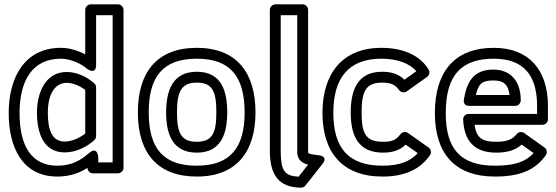

<svg xmlns="http://www.w3.org/2000/svg" viewBox="-20 -772 2558 883"><path d="M260 -502C305.1 -502 355.9 -477.9 380.1 -455.6C380.1 -455.6 422 -424.5 422 -474V-702H498V-25H432V-50C432 -50 428.2 -101.1 390.7 -69C350.6 -34.6 310.2 -10 244 -10C121.4 -10 70 -104.9 70 -252C70 -403.1 130.2 -502 260 -502ZM260 -552C92.4 -552 20 -414.6 20 -252C20 -96.4 81.5 40 244 40C301 40 345.4 23.6 381.9 0.2C383 13.4 392.7 25 407 25H523C533.7 25 548 15.1 548 0V-727C548 -737.7 538.1 -752 523 -752H397C386.3 -752 372 -742.1 372 -727V-521.7C341.3 -538.3 300.6 -552 260 -552ZM278 -71C333.6 -71 384.4 -100.7 413.9 -127.5C419.1 -132.3 422 -139.7 422 -146V-370C422 -377.2 418.5 -384.3 413.7 -388.6C386.6 -413 339.9 -441 287 -441C186.6 -441 150 -342 150 -254C150 -168.1 175.7 -71 278 -71ZM278 -121C221.8 -121 200 -169 200 -254C200 -336.2 231 -391 287 -391C317.4 -391 349.6 -375.5 372 -358.3V-157.6C348.3 -139 311.3 -121 278 -121Z M885 -502C1041.2 -502 1105 -417.6 1105 -255C1105 -94.2 1040.4 -10 885 -10C734.6 -10 664 -85 664 -255C664 -418.1 727.8 -502 885 -502ZM885 -552C698.4 -552 614 -435.8 614 -255C614 -65 707.4 40 885 40C1069.7 40 1155 -76.2 1155 -255C1155 -435.2 1070.8 -552 885 -552ZM885 -70C995.6 -70 1025 -154.6 1025 -255C1025 -356.3 997.1 -442 885 -442C773.7 -442 744 -354.9 744 -255C744 -154.6 774 -70 885 -70ZM885 -120C813.2 -120 794 -159.7 794 -255C794 -350.4 813.7 -392 885 -392C957.1 -392 975 -352.4 975 -255C975 -159.3 956.1 -120 885 -120Z M1271 -75.1V-702H1347V-75C1347 -63.4 1348.7 -50.4 1356.8 -38.8C1366.8 -24.7 1382.3 -18.6 1396.9 -14.9L1353.1 40.7C1287.7 36.8 1271.8 12.6 1271 -75.1ZM1221 -74.9C1221.9 29 1259.2 90.6 1364.9 91C1371.1 91 1379.7 87.7 1384.6 81.5L1462.6 -17.5C1492.4 -55.3 1445.6 -57.9 1445.6 -57.9C1413.8 -61.2 1399.6 -66.2 1397.8 -67.6C1397.6 -67.9 1397 -70.3 1397 -75V-727C1397 -737.7 1387.1 -752 1372 -752H1246C1235.3 -752 1221 -742.1 1221 -727Z M1742 -70C1786.4 -70 1820.1 -81.9 1845.8 -106.8L1901.2 -67.7C1867.7 -30.7 1818.4 -10 1739 -10C1582.9 -10 1513 -90.6 1513 -253C1513 -412.3 1582.2 -502 1734 -502C1808.3 -502 1863.8 -480 1895 -444.7L1840 -405.5C1814.1 -430.7 1781.4 -442 1737 -442C1624.1 -442 1593 -357.6 1593 -255C1593 -148.6 1626.8 -70 1742 -70ZM1742 -120C1662.2 -120 1643 -156.6 1643 -255C1643 -351.9 1662.6 -392 1737 -392C1781.2 -392 1798.3 -381 1815.9 -357.1C1822.9 -347.7 1838.8 -343.3 1850.5 -351.6L1944.5 -418.6C1954.9 -426 1958.1 -440.8 1951.4 -451.9C1910.5 -520 1829.7 -552 1734 -552C1551.9 -552 1463 -430.4 1463 -253C1463 -70.4 1555.6 40 1739 40C1841.3 40 1913.4 6.7 1957.7 -59C1965.2 -70.1 1962.4 -85.7 1951.4 -93.4L1856.4 -160.4C1846.6 -167.4 1830.8 -166.2 1822.3 -155.4C1801.6 -129 1785.7 -120 1742 -120Z M2251 -502C2386.5 -502 2450 -427.4 2450 -285V-248H2135C2121.9 -248 2109.3 -237.5 2110 -221.9C2114.3 -125.5 2160.7 -70 2262 -70C2310.9 -70 2349.1 -80.3 2379.2 -107L2434 -68C2397.4 -28.2 2348.1 -10 2256 -10C2097.4 -10 2030 -87.6 2030 -252C2030 -425.7 2100.9 -502 2251 -502ZM2251 -552C2073.1 -552 1980 -444.9 1980 -252C1980 -67.5 2070.6 40 2256 40C2368.9 40 2441 11.6 2490.4 -58.6C2497.5 -68.6 2496.1 -85.1 2484.5 -93.4L2390.5 -160.4C2381 -167.1 2365.2 -166.4 2356.6 -155.7C2336.2 -130.5 2312.7 -120 2262 -120C2192.7 -120 2170.8 -141.2 2162.4 -198H2475C2485.7 -198 2500 -207.9 2500 -223V-285C2500 -447.4 2414.8 -552 2251 -552ZM2375 -310C2375 -397.1 2330.4 -452 2248 -452C2152.6 -452 2125.7 -388.1 2113.3 -314.1C2112.1 -306.7 2111.4 -285 2138 -285H2350C2365.1 -285 2375 -299.3 2375 -310ZM2323.5 -335H2168.4C2180.1 -382.8 2193 -402 2248 -402C2296.1 -402 2316.9 -384.2 2323.5 -335Z"/></svg>

Font: Fog Sans
Style: Outline
Weight: 700
Foundry: Intel Corporation
Version: Version 1.00